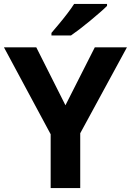

<svg xmlns="http://www.w3.org/2000/svg" viewBox="-20 -954 664 974"><path d="M312 -420 461 -714H624L387 -278V0H237V-273L0 -714H164ZM523 -924Q509 -910 486 -890Q463 -870 436.5 -848Q410 -826 384.5 -806.5Q359 -787 340 -774H241V-787Q257 -806 278.5 -831.5Q300 -857 321 -884.5Q342 -912 356 -934H523Z"/></svg>

Font: Noto Sans Javanese
Style: Regular
Weight: 400
Designer: Monotype Design Team
Foundry: Monotype Imaging Inc.
Version: Version 2.004